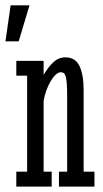

<svg xmlns="http://www.w3.org/2000/svg" viewBox="-30 -690 381 710"><path d="M30.3 -464.8H131.3V-413.1Q148.4 -442.4 167.7 -460.2Q187 -478 211.9 -478Q248 -478 263.7 -446.3Q279.3 -414.6 279.3 -356V-55.2H319.3V0H188V-55.2H218.3V-336.9Q218.3 -363.8 217 -380.4Q215.8 -397 213.1 -406.5Q210.4 -416 206.1 -419.4Q201.7 -422.9 195.3 -422.9Q185.5 -422.9 175.5 -413.3Q165.5 -403.8 156.7 -388.7Q147.9 -373.5 141.1 -354.7Q134.3 -335.9 131.3 -316.9V-55.2H161.1V0H30.3V-55.2H70.3V-410.2H30.3ZM39.1 -537.1H-9.8L9.3 -670.4H79.1Z"/></svg>

Font: Stint Ultra Condensed
Style: Regular
Weight: 400
Width: 1
Designer: Astigmatic (AOETI)
Foundry: Astigmatic (AOETI)
Version: Version 1.000